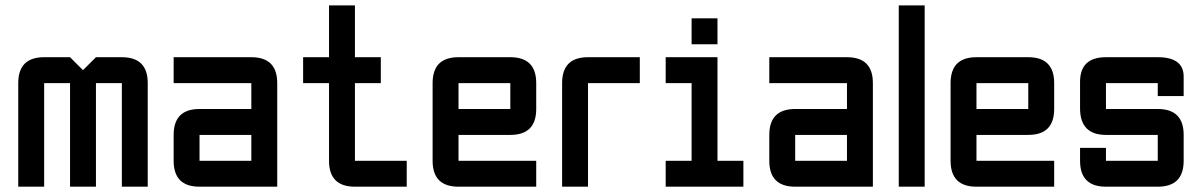

<svg xmlns="http://www.w3.org/2000/svg" viewBox="-20 -704 4532 724"><path d="M244.1 -390.6H146.5V0H48.8V-390.6Q48.8 -488.3 146.5 -488.3H244.1L293 -439.5L341.8 -488.3H439.5Q537.1 -488.3 537.1 -390.6V0H439.5V-390.6H341.8V0H244.1Z M1025.4 0H732.4Q634.8 0 634.8 -97.7V-195.3Q634.8 -293 732.4 -293H927.7V-390.6H634.8V-488.3H927.7Q1025.4 -488.3 1025.4 -390.6ZM732.4 -97.7H927.7V-195.3H732.4Z M1318.4 0Q1220.7 0 1220.7 -97.7V-390.6H1123V-488.3H1220.7V-683.6H1318.4V-488.3H1416V-390.6H1318.4V-97.7H1513.7V0Z M1709 -488.3H1904.3Q2002 -488.3 2002 -390.6V-293Q2002 -195.3 1904.3 -195.3H1709V-97.7H2002V0H1709Q1611.3 0 1611.3 -97.7V-390.6Q1611.3 -488.3 1709 -488.3ZM1904.3 -390.6H1709V-293H1904.3Z M2197.3 -488.3H2392.6V-390.6H2197.3V0H2099.6V-390.6Q2099.6 -488.3 2197.3 -488.3Z M2587.9 -537.1V-634.8H2685.5V-537.1ZM2490.2 0V-97.7H2587.9V-390.6H2490.2V-488.3H2685.5V-97.7H2783.2V0Z M3271.5 0H2978.5Q2880.9 0 2880.9 -97.7V-195.3Q2880.9 -293 2978.5 -293H3173.8V-390.6H2880.9V-488.3H3173.8Q3271.5 -488.3 3271.5 -390.6ZM2978.5 -97.7H3173.8V-195.3H2978.5Z M3369.1 -683.6H3466.8V0H3369.1Z M3662.1 -488.3H3857.4Q3955.1 -488.3 3955.1 -390.6V-293Q3955.1 -195.3 3857.4 -195.3H3662.1V-97.7H3955.1V0H3662.1Q3564.5 0 3564.5 -97.7V-390.6Q3564.5 -488.3 3662.1 -488.3ZM3857.4 -390.6H3662.1V-293H3857.4Z M4052.7 -146.5H4150.4V-97.7H4345.7V-195.3H4150.4Q4052.7 -195.3 4052.7 -295.4V-395.5Q4052.7 -488.3 4150.4 -488.3H4345.7Q4443.4 -488.3 4443.4 -415V-341.8H4345.7V-390.6H4150.4V-293H4345.7Q4443.4 -293 4443.4 -195.3V-97.7Q4443.4 0 4345.7 0H4150.4Q4052.7 0 4052.7 -97.7Z"/></svg>

Font: BabelStone Runic Elder Futhark
Style: Regular
Weight: 400
Designer: Andrew West
Foundry: BabelStone
Version: Version 3.005 March 14, 2022